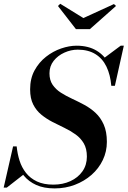

<svg xmlns="http://www.w3.org/2000/svg" viewBox="-50 -1008 692 1042"><path d="M246.5 14.5Q188 14.5 147 -4Q106 -22.5 79.8 -54.2Q53.5 -86 39.5 -127.2Q25.5 -168.5 21 -213.5H40.5Q44.5 -173 56.2 -136Q68 -99 91 -69.8Q114 -40.5 150.5 -23.2Q187 -6 239.5 -6Q291 -6 332.2 -25Q373.5 -44 397.5 -78.2Q421.5 -112.5 421.5 -158Q421.5 -201 404.8 -229.8Q388 -258.5 360.5 -278.2Q333 -298 300.2 -313.8Q267.5 -329.5 234.8 -346.2Q202 -363 174.5 -385.5Q147 -408 130.2 -441Q113.5 -474 113.5 -523Q113.5 -582 137.5 -626Q161.5 -670 199.8 -700Q238 -730 282 -745Q326 -760 365.5 -760Q429.5 -760 474.2 -733Q519 -706 544 -657Q569 -608 573.5 -542.5H554Q549 -602 527.8 -646.2Q506.5 -690.5 467.5 -714.5Q428.5 -738.5 372 -738.5Q335 -738.5 299.5 -722.5Q264 -706.5 241.2 -677.8Q218.5 -649 218.5 -610Q218.5 -573 235.5 -548Q252.5 -523 280.2 -505.2Q308 -487.5 341 -472.2Q374 -457 407.5 -439Q441 -421 468.5 -395.5Q496 -370 513 -331.8Q530 -293.5 530 -238Q530 -185.5 508 -139.5Q486 -93.5 446.8 -59Q407.5 -24.5 356.2 -5Q305 14.5 246.5 14.5ZM-30 10 21 -213.5H40.5L46 -152Q54 -126.5 62.5 -105Q71 -83.5 82.5 -64.5L-13 10ZM554 -542.5 554.5 -591.5Q547 -618 538.2 -641.5Q529.5 -665 513.5 -692L605 -760H622L573.5 -542.5ZM362 -850 264.5 -975.5 277 -987.5 402.5 -910 568.5 -986 579.5 -975.5 438 -850Z"/></svg>

Font: Bodoni Moda 11pt SemiBold
Style: Italic
Weight: 600
Italic angle: -13°
Designer: Owen Earl
Foundry: indestructible type
Version: Version 2.004